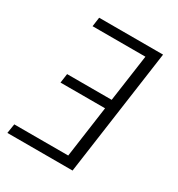

<svg xmlns="http://www.w3.org/2000/svg" viewBox="-164 -794 839 903"><g transform="rotate(30 255.0 -342.5)"><path d="M459 -685 363 0H9L17 -51H310L349 -330H107L114 -380H356L392 -635H105L112 -685Z"/></g></svg>

Font: FiraGO Light
Style: Italic
Weight: 300
Italic angle: -8°
Designer: bBox Type GmbH
Foundry: bBox Type GmbH
Version: Version 1.001